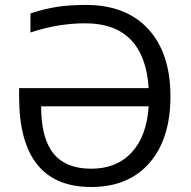

<svg xmlns="http://www.w3.org/2000/svg" viewBox="-20 -745 770 775"><path d="M324.2 -650.9Q213.4 -650.9 103 -613.8V-690.9Q159.2 -709.5 210.4 -717.3Q261.7 -725.1 327.1 -725.1Q488.8 -725.1 578.4 -627.7Q668 -530.3 668 -356Q668 -185.1 583.5 -87.6Q499 9.8 348.1 9.8Q57.1 9.8 57.1 -355V-389.2H580.1Q571.8 -519 507.6 -585Q443.4 -650.9 324.2 -650.9ZM348.1 -64Q450.7 -64 511.5 -129.6Q572.3 -195.3 580.1 -315.9H146Q146 -187 195.8 -125.5Q245.6 -64 348.1 -64Z"/></svg>

Font: Zoram GWebM
Style: Regular
Weight: 400
Foundry: Ascender Corporation
Version: Version 1.000